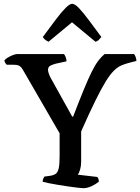

<svg xmlns="http://www.w3.org/2000/svg" viewBox="-20 -988 736 1008"><path d="M418 0Q410 0 388.5 -2.5Q367 -5 339.5 -9Q312 -13 284.5 -17.5Q257 -22 235 -26.5Q213 -31 204 -34Q204 -43 207.5 -50.5Q211 -58 213 -61L243 -65Q262 -68 272.5 -75.5Q283 -83 288 -103.5Q293 -124 293 -167V-288L101 -620Q92 -636 82 -642Q72 -648 51 -648H15Q13 -651 8.5 -656.5Q4 -662 3 -671Q8 -678 20.5 -685.5Q33 -693 47 -698.5Q61 -704 68 -704H316Q321 -698 325 -687.5Q329 -677 329 -666L274 -654Q258 -650 245 -643.5Q232 -637 232 -620Q232 -616 235 -605.5Q238 -595 245 -581L359 -376H364Q397 -462 420.5 -519Q444 -576 462 -612Q480 -648 496 -669Q512 -690 529 -704H684Q689 -697 692.5 -688Q696 -679 696 -668L657 -658Q634 -652 615 -643.5Q596 -635 576.5 -615.5Q557 -596 534 -558.5Q511 -521 480 -458Q449 -395 406 -298V-139Q406 -116 400.5 -97.5Q395 -79 388 -71L491 -59Q493 -57 496 -50.5Q499 -44 499 -34Q483 -21 460.5 -10.5Q438 0 418 0ZM235 -769Q225 -773 216.5 -780Q208 -787 205 -794Q244 -847 273.5 -886Q303 -925 324.5 -946.5Q346 -968 359 -968Q373 -968 394.5 -945.5Q416 -923 445.5 -883.5Q475 -844 512 -794Q508 -789 500.5 -780.5Q493 -772 481 -769L358 -871Z"/></svg>

Font: Texturina Medium
Style: Regular
Weight: 500
Designer: Guillermo Torres Carreño
Foundry: Omnibus-Type
Version: Version 1.003